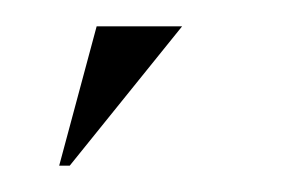

<svg xmlns="http://www.w3.org/2000/svg" viewBox="-20 -870 222 146"><path d="M33 -744 118.5 -850H53.5L25 -744Z"/></svg>

Font: Picaflor 48 pt
Style: Regular
Weight: 400
Designer: Ariel Martín Pérez
Foundry: Tunera Type Foundry
Version: Version 1.000;hotconv 1.0.109;makeotfexe 2.5.65596